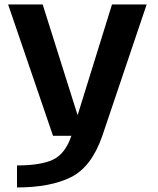

<svg xmlns="http://www.w3.org/2000/svg" viewBox="-20 -611 709 864"><path d="M218.5 0H440.5L640 -591H484L330 -95H328.5L172 -591H16.5ZM56.5 232.5Q206 232.5 299 186.5Q392 140.5 440.5 0L301.5 -0.5Q273.5 82 217.8 107.8Q162 133.5 56.5 133.5Z"/></svg>

Font: Anybody SemiExpanded SemiBold
Style: Regular
Weight: 600
Width: 6
Designer: Tyler Finck
Foundry: Etcetera Type Company
Version: Version 1.113;gftools[0.9.25]